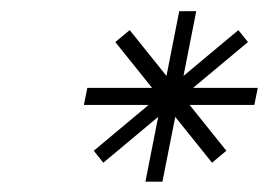

<svg xmlns="http://www.w3.org/2000/svg" viewBox="-20 -708 493 352"><path d="M327.6 -515.6 395 -431.6 368.7 -409.7 301.3 -493.7 277.8 -375H246.6L270 -493.7L169.4 -409.7L151.9 -431.6L252.4 -515.6H133.8L140.1 -546.9H258.8L191.4 -630.9L217.8 -652.8L285.2 -568.8L308.6 -687.5H339.8L316.4 -568.8L417 -652.8L434.6 -630.9L334 -546.9H452.6L446.3 -515.6Z"/></svg>

Font: Juliett
Style: Italic
Weight: 400
Italic angle: -11.25°
Designer: GGBotNet
Foundry: GGBotNet
Version: 0.60